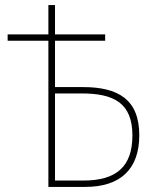

<svg xmlns="http://www.w3.org/2000/svg" viewBox="-20 -734 603 754"><path d="M170 0H315C451 0 527 -68 527 -203C527 -345 442 -392 306 -392H196V-574H393V-599H196V-714H170V-599H10V-574H170ZM308 -25H196V-367H301C425 -367 500 -331 500 -202C500 -79 436 -25 308 -25Z"/></svg>

Font: Noto Sans Mono SemiCondensed Thin
Style: Regular
Weight: 100
Width: 4
Designer: Monotype Design Team
Foundry: Monotype Imaging Inc.
Version: Version 2.014